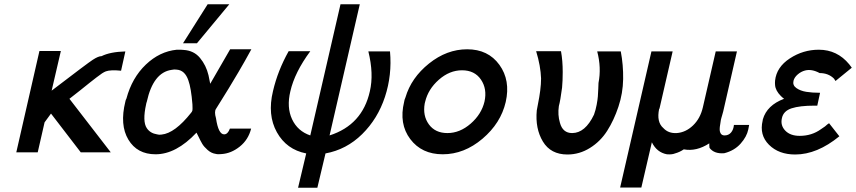

<svg xmlns="http://www.w3.org/2000/svg" viewBox="-20 -711 3995 896"><path d="M56 0 164 -473H264L221 -288Q391 -418 413 -432Q439 -449 454 -449Q494 -469 565 -471L545 -381Q496 -386 474 -378Q466 -375 456 -368.5Q446 -362 430 -349.5Q414 -337 398 -324.5Q382 -312 355 -290Q328 -268 304 -250L497 0H357L218 -181L188 -140Q178 -94 156 0Z M834 -509 949 -691H1050L899 -509ZM565 -237Q566 -244 570 -251Q596 -348 660.5 -409.5Q725 -471 805 -479Q832 -479 837 -478Q885 -475 913.5 -440.5Q942 -406 953 -360L961 -320Q1043 -461 1054 -481H1153Q1122 -424 1092.5 -374Q1063 -324 1047 -298Q1031 -272 1012 -241.5Q993 -211 988 -203Q979 -190 988 -159Q999 -84 1026 -84Q1043 -84 1053 -111H1152Q1139 -59 1099 -27Q1059 5 1014 8Q997 10 986 7Q966 4 949 -11Q932 -26 924 -39.5Q916 -53 907 -72Q898 -91 897 -92Q802 9 706 9Q620 9 579 -59.5Q538 -128 565 -237ZM665 -236Q664 -234 663 -230Q662 -226 662 -225Q644 -144 665 -113Q681 -89 713 -84Q722 -81 734 -83Q796 -89 872 -185Q876 -189 878 -196Q879 -200 878 -224Q872 -300 859 -336Q843 -383 805 -386Q793 -388 781 -385Q695 -373 665 -236Z M1254 -286Q1276 -381 1327 -472H1428Q1355 -373 1335 -285Q1317 -210 1343 -154.5Q1369 -99 1428 -79L1569 -691H1659L1518 -79Q1671 -128 1706 -285Q1725 -366 1699 -471H1800Q1810 -361 1776.5 -259Q1743 -157 1670 -85Q1597 -13 1499 5L1461 165H1371L1409 5Q1317 -13 1272 -94Q1227 -175 1254 -286Z M1866 -236Q1867 -245 1872 -256Q1899 -348 1982 -414.5Q2065 -481 2160 -481Q2258 -481 2310.5 -408.5Q2363 -336 2340 -235Q2317 -136 2231.5 -63.5Q2146 9 2046 9Q1948 9 1894.5 -62Q1841 -133 1866 -236ZM1964 -236Q1964 -234 1963 -232Q1962 -230 1962 -228Q1952 -171 1981.5 -130.5Q2011 -90 2068 -90Q2126 -90 2176.5 -134Q2227 -178 2241 -237Q2254 -296 2224.5 -339.5Q2195 -383 2136 -383Q2078 -383 2028 -339Q1978 -295 1964 -236Z M2482 -472H2598Q2606 -428 2606 -375Q2606 -334 2603 -302Q2595 -241 2588 -216Q2582 -175 2593 -138Q2606 -90 2650 -90Q2711 -90 2752 -176Q2760 -198 2764.5 -222.5Q2769 -247 2770 -261Q2771 -275 2772 -297.5Q2773 -320 2773 -324Q2787 -395 2767 -471H2877Q2889 -408 2888 -342Q2887 -276 2866 -213Q2845 -150 2813.5 -100.5Q2782 -51 2733 -20.5Q2684 10 2628 10Q2550 10 2513.5 -50.5Q2477 -111 2485 -196Q2485 -199 2491 -228Q2497 -257 2501 -288Q2505 -319 2505 -345Q2503 -403 2482 -472Z M2874 164 3020 -471H3118H3119L3058 -206Q3058 -203 3056 -203Q3043 -141 3076 -113Q3099 -88 3138 -90Q3180 -93 3214 -125.5Q3248 -158 3260 -210L3320 -471H3419L3355 -191Q3352 -182 3350 -173Q3348 -168 3346.5 -161Q3345 -154 3344 -151Q3342 -139 3341 -131Q3336 -104 3341 -93Q3346 -79 3361 -79Q3380 -79 3391.5 -92.5Q3403 -106 3405 -128H3476Q3474 -114 3472 -107Q3465 -73 3436 -40.5Q3407 -8 3360 4Q3313 8 3291 -21Q3290 -27 3290 -33V-42Q3230 -3 3171 -14Q3152 -1 3130 5Q3116 11 3092 9Q3045 0 3022 -47L2973 164Z M3539 -148Q3539 -149 3539.5 -151Q3540 -153 3540 -154Q3559 -220 3639 -250Q3632 -255 3624 -263Q3599 -288 3597 -314Q3596 -323 3597 -335Q3604 -398 3666 -438.5Q3728 -479 3801 -479Q3887 -479 3943 -411L3955 -395L3879 -333Q3878 -335 3875.5 -338.5Q3873 -342 3872 -344Q3846 -370 3805 -370Q3768 -390 3737 -382Q3718 -377 3702.5 -363.5Q3687 -350 3683 -334Q3678 -313 3696.5 -300Q3715 -287 3742.5 -282.5Q3770 -278 3807 -278L3794 -218H3781Q3712 -218 3674 -205.5Q3636 -193 3629 -160Q3621 -126 3644.5 -101.5Q3668 -77 3712 -77Q3768 -77 3811 -108L3830 -121Q3834 -125 3841 -130.5Q3848 -136 3849 -136L3897 -75Q3793 10 3691 10Q3614 10 3568.5 -35.5Q3523 -81 3539 -148Z"/></svg>

Font: Coval
Style: Italic
Weight: 400
Foundry: Context Ltd
Version: Version 001.000